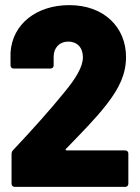

<svg xmlns="http://www.w3.org/2000/svg" viewBox="-20 -728 544 748"><path d="M237 -148C293 -206 353 -266 396 -322C445 -385 471 -440 471 -506C471 -621 386 -708 250 -708C123 -708 28 -635 21 -523V-473C21 -466 26 -461 33 -461H177C184 -461 189 -466 189 -473V-507C189 -542 212 -566 246 -566C280 -566 303 -543 303 -505C303 -467 274 -421 232 -370C177 -302 108 -225 31 -143C27 -139 25 -134 25 -128V-12C25 -5 30 0 37 0H468C475 0 480 -5 480 -12V-130C480 -137 475 -142 468 -142H240C236 -142 234 -145 237 -148Z"/></svg>

Font: Barlow Semi Condensed ExtraBold
Style: Regular
Weight: 800
Width: 4
Designer: Jeremy Tribby
Foundry: Tribby Type
Version: Version 1.422;hotconv 1.0.109;makeotfexe 2.5.65596